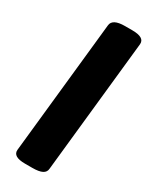

<svg xmlns="http://www.w3.org/2000/svg" viewBox="-185 -749 640 799"><g transform="rotate(30 134.5 -350.0)"><path d="M89 2Q30 2 33 -32L100 -669Q103 -702 163 -702H198Q258 -702 255 -668L188 -31Q187 -14 171.5 -6Q156 2 124 2Z"/></g></svg>

Font: Asap Semi Condensed Semi Condensed Regular
Style: Bold Italic
Weight: 700
Width: 4
Italic angle: -6°
Designer: Pablo Cosgaya
Foundry: Omnibus-Type
Version: Version 3.001; ttfautohint (v1.8.4.7-5d5b)